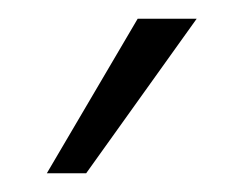

<svg xmlns="http://www.w3.org/2000/svg" viewBox="-20 -740 263 205"><path d="M72 -555H30L127 -720H190Z"/></svg>

Font: Mukta Mahee ExtraLight
Style: Regular
Weight: 275
Designer: Shuchita Grover, Noopur Datye, Girish Dalvi, Yashodeep Gholap
Foundry: Ek Type
Version: Version 2.538;PS 1.000;hotconv 16.6.51;makeotf.lib2.5.65220;